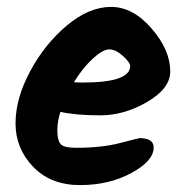

<svg xmlns="http://www.w3.org/2000/svg" viewBox="-20 -548 528 556"><path d="M155 -224Q146 -197 146 -170Q146 -143 155 -131.5Q164 -120 200 -120Q275 -120 328.5 -134Q382 -148 384 -148Q425 -148 425 -121Q425 -82 360.5 -47Q296 -12 211.5 -12Q127 -12 76 -65Q25 -118 25 -190.5Q25 -263 67.5 -342Q110 -421 174 -474.5Q238 -528 301.5 -528Q365 -528 419 -465.5Q473 -403 473 -341Q473 -292 406.5 -253Q340 -214 270 -214Q200 -214 155 -224ZM194 -310Q203 -309 220 -309Q357 -309 357 -357Q357 -367 336 -386Q315 -405 296.5 -405Q278 -405 249 -378.5Q220 -352 194 -310Z"/></svg>

Font: Kalam
Style: Bold
Weight: 700
Version: Version 2.001;PS 1.0;hotconv 1.0.79;makeotf.lib2.5.61930; tt